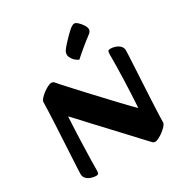

<svg xmlns="http://www.w3.org/2000/svg" viewBox="-206 -1067 1182 1238"><g transform="rotate(-30 385.0 -448.0)"><path d="M152.3 13Q136.8 13 117.3 6.6Q97.9 0.2 84.5 -13.4Q71.1 -26.9 71.1 -48Q71.1 -55.5 72.8 -90.4Q74.6 -125.2 77.4 -177.4Q80.3 -229.6 83.5 -289.3Q86.8 -349 89.7 -405.5Q92.5 -462.1 94.3 -506Q96 -549.9 96 -569.6Q96 -579.4 108.4 -593.6Q120.9 -607.8 138.4 -621.1Q156 -634.4 173.5 -643.2Q190.9 -652 201 -652Q207.7 -652 214.1 -648.9Q220.5 -645.8 225 -639.5Q228.7 -634.1 249 -611.9Q269.4 -589.7 299.8 -556.2Q330.2 -522.7 367.2 -483Q404.1 -443.4 441.4 -403.4Q478.7 -363.5 512.4 -327.7Q546.1 -291.9 570.9 -266.1Q595.8 -240.3 606.7 -230.3Q607.5 -240.4 609.2 -268.9Q611 -297.4 612.8 -338.5Q614.7 -379.6 616.6 -428.1Q618.4 -476.6 619.3 -527.1Q620.2 -577.5 620.2 -623.9Q620.2 -639.9 623.9 -646Q627.7 -652 643 -652Q658.8 -652 677.7 -645.7Q696.6 -639.4 710.2 -625.9Q723.7 -612.3 723.7 -591.3Q723.7 -584.5 722 -549.2Q720.2 -514 717.4 -461.7Q714.5 -409.4 711.3 -349.8Q708 -290.2 705.1 -233.7Q702.3 -177.2 700.5 -133.6Q698.8 -90.1 698.8 -69.6Q698.8 -59.8 686.2 -45.6Q673.7 -31.4 656 -18Q638.3 -4.6 621 4.2Q603.6 13 593.8 13Q587.8 13 581.2 9.8Q574.5 6.5 569.8 0.2Q561.2 -8.8 533 -39.2Q504.9 -69.6 464.9 -112.6Q424.8 -155.6 380.7 -202.9Q336.5 -250.1 296.3 -293.4Q256.1 -336.7 227 -368.5Q197.9 -400.2 187.6 -410.4Q186.8 -400.9 185.7 -375.7Q184.6 -350.5 182.9 -315.2Q181.1 -279.9 179.7 -239.2Q178.4 -198.5 177.1 -157.2Q175.9 -116 175.1 -79.3Q174.4 -42.5 174.4 -15.1Q174.4 0.7 170.5 6.8Q166.6 13 152.3 13ZM433.5 -690.4Q406.8 -703 393.1 -723.2Q379.3 -743.4 379.3 -755.7Q379.3 -765 381.1 -772.4Q383 -779.8 388.8 -788.3Q392 -793.5 399.4 -802.2Q406.7 -810.9 416.1 -821.4Q425.5 -831.8 435.5 -842.1Q445.4 -852.4 454.8 -862Q464.3 -871.6 471.6 -878.1Q490.7 -896.5 502 -902.8Q513.3 -909.1 521.6 -909.1Q531.3 -909.1 546.3 -895.5Q561.2 -882 573.3 -863.3Q585.4 -844.6 585.4 -829.5Q585.4 -824 581.8 -816.5Q578.3 -808.9 566.5 -800.1Q550.5 -788.4 530.3 -772.3Q510.1 -756.3 490.8 -740.2Q471.5 -724.1 456.2 -710.7Q440.8 -697.2 433.5 -690.4Z"/></g></svg>

Font: Briem Hand Thin
Style: Regular
Weight: 100
Designer: Gunnlaugur SE Briem, Eben Sorkin
Foundry: Sorkin Type Co.
Version: Version 1.003